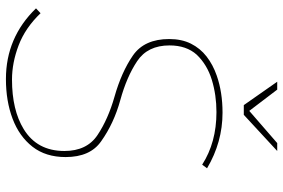

<svg xmlns="http://www.w3.org/2000/svg" viewBox="-170 -756 933 632"><g transform="rotate(90 296.0 -440.5)"><path d="M358.5 -777H326.5L249.5 -887H275.5L345.5 -795L451.5 -887H477.5ZM240.5 6Q104 6 8 -93L24 -108Q72.5 -57.5 129.8 -35.8Q187 -14 242.5 -14Q342.5 -14 405.5 -52.5Q477.5 -96.5 477.5 -186.5Q477.5 -260.5 425 -295.5Q372.5 -330.5 298.5 -351.5Q217.5 -374.5 163.2 -412Q109 -449.5 109 -531.5Q109 -572.5 124.2 -603Q139.5 -633.5 166.5 -654.5Q193.5 -675.5 229.5 -688Q284 -707 351.5 -707Q448.5 -707 534.5 -656L522.5 -640Q449.5 -687 349.5 -687Q293.5 -687 243.5 -671.8Q193.5 -656.5 160.5 -622Q130 -588 130 -532.5Q130 -460.5 181.8 -426Q233.5 -391.5 310 -370.5Q386.5 -349.5 445.5 -307.5Q497.5 -271.5 497.5 -190.5Q497.5 -125 463.5 -81.5Q429.5 -38 371.5 -16Q313.5 6 240.5 6Z"/></g></svg>

Font: Argentum Sans Thin
Style: Italic
Weight: 100
Italic angle: -11°
Designer: Julieta Ulanovsky (font), Cristiano Sobral (main changes and remaster)
Foundry: Julieta Ulanovsky (font), Cristiano Sobral (main changes and remaster)
Version: Version 2.007;June 15, 2022;FontCreator 14.0.0.2814 64-bit; 